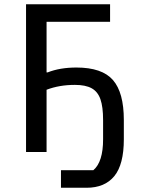

<svg xmlns="http://www.w3.org/2000/svg" viewBox="-20 -718 680 907"><path d="M268 86H421Q467 47 467 -60V-151Q467 -213 454.5 -249Q442 -285 413 -301Q384 -317 334 -317Q260 -317 200 -294V0H103V-698H500V-615H200V-376H205Q263 -399 341 -399Q462 -399 513.5 -340Q565 -281 565 -151V-60Q565 59 520 114Q475 169 389 169H268Z"/></svg>

Font: Writer
Style: Regular
Weight: 400
Monospace: yes
Designer: Mike Abbink, Paul van der Laan, Pieter van Rosmalen
Foundry: Bold Monday
Version: Version 2.001 2020